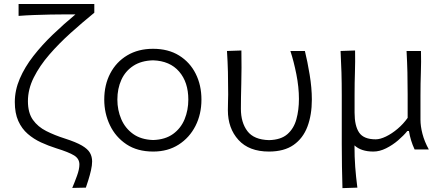

<svg xmlns="http://www.w3.org/2000/svg" viewBox="-20 -752 2218 966"><path d="M343.5 193.5Q355 166.5 367.2 133Q379.5 99.5 379.5 75.5Q379.5 46.5 352.8 30Q326 13.5 263 -6Q223.5 -18.5 186.5 -35.5Q149.5 -52.5 119.5 -78.5Q89.5 -104.5 72 -143.5Q54.5 -182.5 54.5 -238.5Q54.5 -298 79.5 -356.2Q104.5 -414.5 147.8 -470Q191 -525.5 245.8 -578Q300.5 -630.5 359.5 -679.5H299.5Q272 -679.5 233.2 -678.8Q194.5 -678 152.8 -676.5Q111 -675 73.5 -672V-732H454.5V-688Q395 -639.5 336 -586.5Q277 -533.5 228.2 -477.2Q179.5 -421 150 -362.2Q120.5 -303.5 120.5 -243Q120.5 -184.5 145.5 -149.2Q170.5 -114 212.5 -92.8Q254.5 -71.5 306.5 -55Q362.5 -37 392 -19.8Q421.5 -2.5 432.5 16.8Q443.5 36 443.5 60.5Q443.5 79.5 437.8 104.8Q432 130 424.5 153.8Q417 177.5 412 192Z M751 10.5Q671 10.5 616.2 -26Q561.5 -62.5 533 -122.2Q504.5 -182 504.5 -251Q504.5 -325 534.8 -382.8Q565 -440.5 620.2 -473.5Q675.5 -506.5 750 -506.5Q826.5 -506.5 881 -472.8Q935.5 -439 964.5 -381.2Q993.5 -323.5 993.5 -251Q993.5 -177.5 963.5 -118.5Q933.5 -59.5 879 -24.5Q824.5 10.5 751 10.5ZM750.5 -47.5Q811.5 -49.5 850.8 -78Q890 -106.5 908.8 -152.2Q927.5 -198 927.5 -251Q927.5 -338.5 881.2 -392Q835 -445.5 750.5 -448.5Q691 -447 650.8 -420.8Q610.5 -394.5 590.5 -350.2Q570.5 -306 570.5 -251Q570.5 -198.5 590 -152.8Q609.5 -107 649.5 -78.2Q689.5 -49.5 750.5 -47.5Z M1333 10.5Q1233 10.5 1179.8 -48Q1126.5 -106.5 1126.5 -197.5Q1126.5 -222 1127.2 -240.8Q1128 -259.5 1128 -277Q1128 -338.5 1126.8 -389.8Q1125.5 -441 1122 -495.5L1194.5 -498Q1196 -408 1194 -332.5Q1192 -257 1192 -204.5Q1192 -135.5 1224.8 -92.2Q1257.5 -49 1333.5 -47Q1393.5 -48.5 1426 -77Q1458.5 -105.5 1471.2 -152Q1484 -198.5 1484 -254Q1484 -313.5 1471 -378.8Q1458 -444 1441 -495.5H1514Q1527 -443 1538 -376.2Q1549 -309.5 1549 -251Q1549 -174 1526.8 -115Q1504.5 -56 1457 -22.8Q1409.5 10.5 1333 10.5Z M1703 194.5Q1701.5 139.5 1700.5 86.5Q1699.5 33.5 1699.5 -27.5V-271.5Q1699.5 -334.5 1698 -387.2Q1696.5 -440 1693.5 -495.5L1766.5 -498Q1767.5 -442.5 1765.8 -389.2Q1764 -336 1764 -276.5V-185Q1764 -118.5 1787 -84.8Q1810 -51 1870.5 -51Q1892.5 -51 1922 -65.2Q1951.5 -79.5 1980.5 -104Q2009.5 -128.5 2031 -159V-276.5Q2031 -336 2029.8 -388Q2028.5 -440 2025.5 -495.5H2098Q2099.5 -440.5 2097.5 -387.2Q2095.5 -334 2095.5 -271.5V-150Q2095.5 -117 2105.5 -78.5Q2115.5 -40 2137.5 0H2066Q2045 -45 2037.5 -93H2029.5Q2011 -70 1983 -46Q1955 -22 1922.5 -5.8Q1890 10.5 1858.5 10.5Q1797 10.5 1763.5 -20.5Q1763.5 37.5 1767.2 87.8Q1771 138 1778 192Z"/></svg>

Font: Commissioner Flair Light
Style: Regular
Weight: 300
Designer: Kostas Bartsokas
Foundry: Kostas Bartsokas
Version: Version 1.000; ttfautohint (v1.8.3)